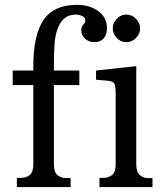

<svg xmlns="http://www.w3.org/2000/svg" viewBox="-20 -754 672 774"><path d="M544.9 -639.6Q544.9 -618.2 528.3 -601.1Q511.7 -584 489.3 -584Q466.8 -584 450.7 -601.1Q434.6 -618.2 434.6 -639.6Q434.6 -661.1 450.7 -678.2Q466.8 -695.3 489.3 -695.3Q511.7 -695.3 528.3 -678.2Q544.9 -661.1 544.9 -639.6ZM529.3 -91.8Q529.3 -59.6 543.9 -47.9Q558.6 -36.1 576.2 -36.1H594.7V0H380.9V-37.1H398.4Q417 -37.1 431.6 -48.3Q446.3 -59.6 446.3 -91.8V-375Q446.3 -403.3 441.9 -415Q437.5 -426.8 413.1 -428.7L367.2 -432.6V-469.7L529.3 -487.3ZM114.3 -469.7V-487.3Q114.3 -613.3 155.8 -673.8Q197.3 -734.4 289.1 -734.4Q341.8 -734.4 376.5 -709Q411.1 -683.6 411.1 -639.6Q411.1 -614.3 397.9 -599.1Q384.8 -584 359.4 -584Q338.9 -584 323.2 -597.7Q307.6 -611.3 307.6 -631.8Q307.6 -647.5 315.9 -654.8Q324.2 -662.1 324.2 -670.9Q324.2 -684.6 310.5 -689.9Q296.9 -695.3 288.1 -695.3Q256.8 -695.3 239.3 -679.7Q221.7 -664.1 211.9 -637.2Q202.1 -610.4 199.7 -574.2Q197.3 -538.1 197.3 -497.1V-469.7H299.8V-411.1H197.3V-91.8Q197.3 -59.6 211.9 -47.9Q226.6 -36.1 245.1 -36.1H264.6V0H47.9V-37.1H67.4Q85 -37.1 99.6 -48.3Q114.3 -59.6 114.3 -91.8V-411.1H31.2V-469.7Z"/></svg>

Font: Uchen
Style: Regular
Weight: 400
Designer: Christopher J. Fynn
Foundry: Christopher J. Fynn for DDC
Version: Version 1.000 preliminary